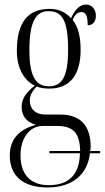

<svg xmlns="http://www.w3.org/2000/svg" viewBox="-20 -583 460 843"><path d="M188 240C299 240 364 183 375 90H420V80H376C377 74 378 68 378 61C378 -23 340 -80 245 -80H178C138 -80 111 -103 111 -141C111 -162 119 -181 141 -203C158 -196 179 -194 196 -194C290 -194 334 -258 334 -364C334 -428 321 -467 299 -496C309 -519 321 -530 337 -530C357 -530 365 -513 365 -472C388 -472 401 -489 401 -514C401 -540 385 -563 358 -563C324 -563 304 -530 292 -503C268 -530 236 -544 198 -544C104 -544 54 -487 54 -359C54 -286 85 -229 133 -207C91 -175 75 -146 75 -114C75 -79 92 -47 138 -35C62 -15 23 30 23 100C23 190 82 240 188 240ZM195 -204C136 -204 109 -249 109 -364C109 -492 140 -534 193 -534C251 -534 279 -497 279 -365C279 -248 253 -204 195 -204ZM194 230C117 230 70 186 70 99C70 22 111 -30 168 -30H230C302 -30 330 1 332 80H197V90H331C329 178 288 230 194 230Z"/></svg>

Font: Noto Serif Display ExtraCondensed Light
Style: Regular
Weight: 300
Width: 2
Designer: Monotype Design Team
Foundry: Monotype Imaging Inc.
Version: Version 2.009